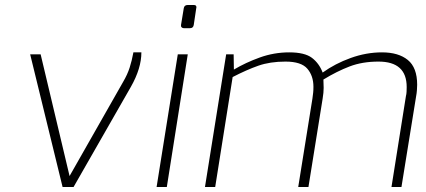

<svg xmlns="http://www.w3.org/2000/svg" viewBox="-20 -750 1707 770"><path d="M231 0 101 -532H143L259 -44L474 -422Q491 -451 500 -479Q509 -507 515 -540H547Q547 -508 536.5 -473.5Q526 -439 505 -402L275 0Z M717 -637Q712 -637 708.5 -640.5Q705 -644 706 -650L717 -717Q719 -730 733 -730H758Q764 -730 766.5 -726Q769 -722 767 -717L757 -650Q755 -637 742 -637ZM608 0 693 -532H733L649 0Z M802 0 887 -532H917L918 -471Q965 -499 1022 -519.5Q1079 -540 1140 -540Q1202 -540 1231 -518Q1260 -496 1274 -459Q1324 -495 1386.5 -517.5Q1449 -540 1512 -540Q1578 -540 1615.5 -509.5Q1653 -479 1653 -410Q1653 -401 1652 -388Q1651 -375 1649 -365L1590 0H1550L1608 -365Q1610 -372 1610.5 -382Q1611 -392 1611 -401Q1611 -503 1498 -503Q1433 -503 1382 -483.5Q1331 -464 1277 -431Q1278 -416 1278 -397.5Q1278 -379 1274 -355L1217 0H1176L1233 -355Q1235 -370 1236 -379Q1237 -388 1237 -402Q1237 -446 1212.5 -474.5Q1188 -503 1125 -503Q1063 -503 1016 -486.5Q969 -470 913 -441L843 0Z"/></svg>

Font: Exo Thin ExtraLight
Style: Italic
Weight: 250
Italic angle: -9°
Version: Version 2.000